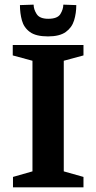

<svg xmlns="http://www.w3.org/2000/svg" viewBox="-20 -808 415 828"><path d="M36 0V-45L120 -69V-546L35 -569V-614H340V-569L255 -546V-69L340 -45V0ZM187 -651Q135 -651 109 -670Q83 -689 74.5 -720Q66 -751 66 -786L125 -788Q125 -768 138 -747.5Q151 -727 188 -727Q228 -727 240.5 -747.5Q253 -768 253 -788L309 -786Q309 -751 299.5 -720Q290 -689 263.5 -670Q237 -651 187 -651Z"/></svg>

Font: Manuale
Style: Regular
Weight: 400
Designer: Eduardo Tunni / Pablo Cosgaya
Foundry: Eduardo Tunni / Pablo Cosgaya
Version: Version 1.002